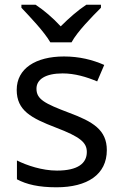

<svg xmlns="http://www.w3.org/2000/svg" viewBox="-20 -786 519 816"><path d="M194 -606H284C308 -651 371 -715 409 -753V-766H347C312 -743 274 -710 238 -674C205 -710 166 -743 131 -766H71V-753C107 -715 168 -651 194 -606ZM434 -148C434 -234 375 -269 273 -307C170 -346 135 -364 135 -409C135 -449 174 -474 246 -474C298 -474 348 -459 393 -440L423 -510C373 -532 317 -546 252 -546C132 -546 51 -495 51 -404C51 -316 113 -284 217 -244C322 -204 349 -180 349 -140C349 -92 311 -61 222 -61C159 -61 94 -83 52 -104V-24C93 -2 145 10 220 10C351 10 434 -44 434 -148Z"/></svg>

Font: Noto Sans Hebrew Droid
Style: Bold
Weight: 700
Designer: Monotype Design Team
Foundry: Monotype Imaging Inc.
Version: Version 1.100